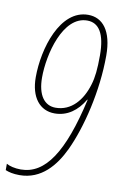

<svg xmlns="http://www.w3.org/2000/svg" viewBox="-89 -772 517 830"><g transform="rotate(10 169.0 -357.0)"><path d="M57 10C153 10 211 -62 247 -138C296 -242 337 -408 337 -564C337 -672 294 -724 230 -724C107 -724 53 -546 53 -419C53 -331 95 -279 160 -279C216 -279 259 -311 289 -362H291C237 -123 165 -15 58 -15C32 -15 8 -21 -5 -29V-1C9 5 29 10 57 10ZM160 -304C111 -304 80 -345 80 -423C80 -524 123 -699 230 -699C281 -699 310 -656 310 -560C310 -500 306 -462 296 -430C275 -359 229 -304 160 -304Z"/></g></svg>

Font: Noto Sans ExtraCondensed Thin
Style: Italic
Weight: 100
Width: 2
Italic angle: -12°
Designer: Monotype Design Team
Foundry: Monotype Imaging Inc.
Version: Version 2.013